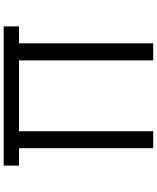

<svg xmlns="http://www.w3.org/2000/svg" viewBox="75 -900 850 1040"><g transform="rotate(-90 500.0 -380.0)"><path d="M123 -785.2H877V-702.1H785.2V24.9H692.9V-702.1H309.1V24.9H217.3V-702.1H123Z"/></g></svg>

Font: FORM UDPGothic
Style: Regular
Weight: 400
Foundry: Pronama LLC
Version: Version 1.05101